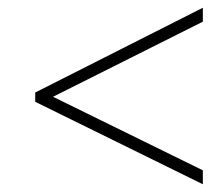

<svg xmlns="http://www.w3.org/2000/svg" viewBox="-20 -610 575 496"><path d="M504 -134 71 -347V-371L504 -590V-554L117 -360L504 -170Z"/></svg>

Font: Noto Sans Disp ExtLt
Style: Italic
Weight: 200
Italic angle: -12°
Designer: Monotype Design Team
Foundry: Monotype Imaging Inc.
Version: Version 2.000;GOOG;noto-source:20170915:90ef993387c0